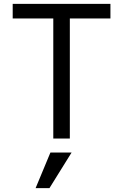

<svg xmlns="http://www.w3.org/2000/svg" viewBox="-20 -720 640 998"><path d="M257 0V-624H46V-700H554V-624H343V0ZM352 73 237 258H165L242 73Z"/></svg>

Font: CommitMono
Style: 450Regular
Weight: 450
Designer: Eigil Nikolajsen
Foundry: Eigil Nikolajsen
Version: Version 1.002